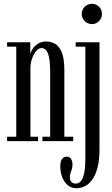

<svg xmlns="http://www.w3.org/2000/svg" viewBox="-20 -747 594 1016"><path d="M17.5 0V-23.5H66V-500H17.5V-523.5H140V-461.5Q143.5 -475 154.2 -490.5Q165 -506 182.8 -516.8Q200.5 -527.5 224.5 -527.5Q248 -527.5 270 -516Q292 -504.5 306.2 -471.8Q320.5 -439 320.5 -374.5V-23.5H367.5V0H204.5V-23.5H245.5V-365.5Q245.5 -432.5 234.5 -462.5Q223.5 -492.5 199 -492.5Q187 -492.5 176.5 -482.5Q166 -472.5 158 -457Q150 -441.5 145.5 -423.5Q141 -405.5 141 -389V-23.5H181.5V0ZM384 249Q358.5 249 339.2 233.5Q320 218 309.5 191.5Q299 165 299 131.5Q299 107.5 308.2 94.8Q317.5 82 333 82Q348.5 82 356 94Q363.5 106 363.5 125Q363.5 137.5 360.2 148Q357 158.5 353.2 168.2Q349.5 178 349.5 188.5Q349.5 203 354.2 211Q359 219 366.2 221.8Q373.5 224.5 380 224.5Q406.5 224.5 419 192Q431.5 159.5 431.5 97.5V-500H380.5V-523.5H506.5V40.5Q506.5 99 496.2 139Q486 179 468.5 203.2Q451 227.5 429.2 238.2Q407.5 249 384 249ZM467 -619.5Q444 -619.5 428.2 -635.2Q412.5 -651 412.5 -673Q412.5 -695.5 428.2 -711.2Q444 -727 467 -727Q488.5 -727 504 -711.2Q519.5 -695.5 519.5 -673Q519.5 -651 504 -635.2Q488.5 -619.5 467 -619.5Z"/></svg>

Font: Imbue 48pt
Style: Regular
Weight: 400
Designer: Tyler Finck
Foundry: Etcetera Type Company
Version: Version 1.102